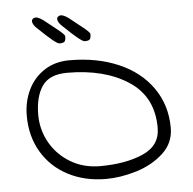

<svg xmlns="http://www.w3.org/2000/svg" viewBox="-49 -701 755 751"><g transform="rotate(-5 328.5 -325.5)"><path d="M123 -607Q109 -619 104.5 -630Q100 -641 105 -646Q110 -652 118 -652Q133 -652 161 -628Q163 -626 195 -601Q227 -576 227 -569Q227 -552 221.5 -547.5Q216 -543 202 -543Q189 -543 123 -607ZM222 -607Q208 -619 203.5 -630Q199 -641 204 -646Q209 -652 217 -652Q232 -652 260 -628Q262 -626 294 -601Q326 -576 326 -569Q326 -552 320.5 -547.5Q315 -543 301 -543Q288 -543 222 -607ZM50 -272Q50 -327 72 -373Q94 -419 136 -446.5Q178 -474 235 -474Q343 -474 427.5 -437.5Q512 -401 559.5 -333Q607 -265 607 -176Q607 -117 563.5 -77Q520 -37 457.5 -18Q395 1 338 1Q255 1 189.5 -33Q124 -67 87 -129Q50 -191 50 -272ZM556 -181Q556 -303 462 -364.5Q368 -426 222 -426Q152 -426 123.5 -384.5Q95 -343 95 -272Q95 -213 123.5 -162.5Q152 -112 203 -81.5Q254 -51 319 -51Q419 -51 487.5 -81Q556 -111 556 -181Z"/></g></svg>

Font: Indie Flower
Style: Regular
Weight: 400
Designer: Kimberly Geswein
Foundry: Kimberly Geswein
Version: Version 2.000